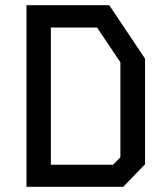

<svg xmlns="http://www.w3.org/2000/svg" viewBox="-20 -720 640 740"><path d="M82 -700H401L539 -494V-87L455 0H82ZM176 -614V-85H416L444 -114V-480L354 -614Z"/></svg>

Font: Kode Mono Medium
Style: Regular
Weight: 500
Monospace: yes
Designer: Isa Ozler
Foundry: Kadena LLC
Version: Version 1.206;gftools[0.9.28]